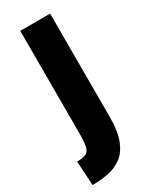

<svg xmlns="http://www.w3.org/2000/svg" viewBox="-193 -777 669 835"><g transform="rotate(-30 141.5 -359.0)"><path d="M0 -112Q28 -112 43.5 -118.5Q59 -125 64.5 -145.5Q70 -166 70 -210V-728H220V-211Q220 -137 202.5 -93Q185 -49 155 -27Q125 -5 86.5 2.5Q48 10 7 10Z"/></g></svg>

Font: Murecho SemiBold
Style: Regular
Weight: 600
Designer: Neil Summerour
Foundry: Positype
Version: Version 1.010; ttfautohint (v1.8.3)